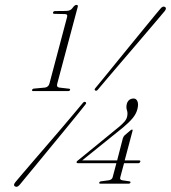

<svg xmlns="http://www.w3.org/2000/svg" viewBox="-20 -730 679 763"><path d="M196.5 -675Q189 -675 191 -681Q192.5 -686 199.5 -686L242.5 -686.5Q252.5 -686.5 259.2 -690.2Q266 -694 273.5 -705Q278.5 -710.5 284 -710.5Q291 -710.5 289 -703L207.5 -397.5Q203.5 -384 215.5 -382L254.5 -377.5Q259.5 -377 258.5 -372.5Q256.5 -368 251 -368H112.5Q106 -368 107.5 -372.5Q109 -377.5 115.5 -378L159 -382Q173 -384.5 176.5 -398L246.5 -662Q250 -674 238.5 -674ZM468.5 -181.5Q471.5 -189 475.5 -192.5L498.5 -212Q502 -215 504.5 -215Q508 -215 507 -211L475.5 -92.5H533Q539 -92.5 537.5 -87.5Q535.5 -81.5 529.5 -81.5H473L458 -25.5Q454.5 -15.5 466.5 -13.5L493.5 -9.5Q499.5 -9 498.5 -4.5Q496.5 0 490.5 0H379.5Q373 0 374.5 -4.5Q376 -9 382 -9.5L411.5 -13.5Q424 -15 427.5 -25L442.5 -81.5H290Q283 -81.5 284.5 -87Q285.5 -90 291 -93.5L455 -227.5Q467 -238 474.8 -246.8Q482.5 -255.5 485 -266Q488.5 -280.5 484.5 -291.8Q480.5 -303 484 -317.5Q490.5 -338.5 511.5 -338.5Q521.5 -338.5 526.2 -327.2Q531 -316 526 -296Q521 -277 506.8 -260Q492.5 -243 468.5 -223L306.5 -92.5H445.5ZM369.5 -374.5Q364 -367 358.5 -370.5Q353 -373 359.5 -380.5Q372 -395.5 394.5 -423Q417 -450.5 444.8 -484.8Q472.5 -519 501.2 -554Q530 -589 555 -619.8Q580 -650.5 597 -671Q614 -691.5 618 -696Q627 -707 635.5 -702.5Q643.5 -698 635 -686.5Q631.5 -682 614.2 -661.8Q597 -641.5 571.2 -611.2Q545.5 -581 515.8 -546.2Q486 -511.5 457.2 -477.8Q428.5 -444 405.2 -416.8Q382 -389.5 369.5 -374.5ZM308.5 -320Q314 -327.5 319.5 -324.5Q325.5 -321.5 319 -314Q307.5 -299.5 285.5 -272.2Q263.5 -245 235.5 -211Q207.5 -177 178.5 -141.8Q149.5 -106.5 123.8 -75.2Q98 -44 80.5 -22.8Q63 -1.5 58.5 4Q48.5 16 40 11Q31 6.5 41 -6Q45 -11 63 -32.2Q81 -53.5 107.5 -84.2Q134 -115 164 -149.8Q194 -184.5 222.8 -218.2Q251.5 -252 274.2 -279Q297 -306 308.5 -320Z"/></svg>

Font: Fraunces 72pt S000 Thin
Style: Italic
Weight: 100
Italic angle: -16°
Version: Version 1.000; ttfautohint (v1.8.3)